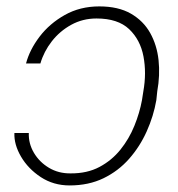

<svg xmlns="http://www.w3.org/2000/svg" viewBox="-20 -558 545 588"><path d="M24.1 -150.6H68.2Q67.1 -118.3 84 -89.8Q100.9 -61.4 130.1 -44Q159.4 -26.6 196 -27Q246.8 -26.6 284.6 -46.7Q322.4 -66.8 348.9 -99.8Q375.4 -132.8 391.5 -172.6Q407.7 -212.4 414.8 -251.4L419 -278.4Q429 -334.2 419.4 -385.1Q409.8 -436.1 375.4 -468.8Q340.9 -501.4 275.6 -501.4Q233.3 -501.4 198.2 -482.1Q163 -462.7 138.7 -431.5Q114.3 -400.2 103.7 -363.6H59.7Q70.7 -405.5 101.2 -445.7Q131.7 -485.8 178.4 -512.1Q225.1 -538.4 284.1 -538.4Q342.3 -538.4 380.7 -516.3Q419 -494.3 439.8 -457.2Q460.6 -420.1 465.6 -373.8Q470.5 -327.4 461.6 -278.4L458.8 -251.4Q450.3 -202.4 429.3 -155.7Q408.4 -109 375.4 -71.6Q342.3 -34.1 296.9 -12.1Q251.4 9.9 193.2 9.9Q143.8 9.9 104.9 -15.6Q66.1 -41.2 44.4 -78.3Q22.7 -115.4 24.1 -150.6Z"/></svg>

Font: Inter UI Thin
Style: Italic
Weight: 100
Italic angle: -9.39999°
Designer: Rasmus Andersson
Foundry: rsms
Version: 3.2;8d6f07862